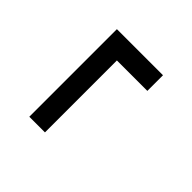

<svg xmlns="http://www.w3.org/2000/svg" viewBox="-16 -626 651 651"><g transform="rotate(-45 310.0 -300.5)"><path d="M445 -190V-336H100V-411H520V-190Z"/></g></svg>

Font: Plus Jakarta Display Light
Style: Regular
Weight: 300
Designer: Gumpita Rahayu
Foundry: Tokotype Studio
Version: Version 1.000;hotconv 1.0.109;makeotfexe 2.5.65596